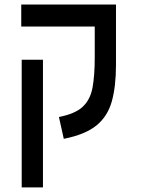

<svg xmlns="http://www.w3.org/2000/svg" viewBox="-20 -606 626 851"><path d="M494.1 -585.9V-318.4Q494.1 -222.2 475.3 -155.8Q456.5 -89.4 406.7 -49.3Q356.9 -9.3 262.7 9.3L241.2 -87.4Q313.5 -101.6 346.9 -133.1Q380.4 -164.6 390.1 -217.8Q399.9 -271 399.9 -351.1V-488.3H74.2V-585.9ZM170.4 224.6H76.2V-341.3H170.4Z"/></svg>

Font: Cascadia Code NF
Style: Regular
Weight: 400
Monospace: yes
Designer: Aaron Bell
Foundry: Saja Typeworks
Version: Version 2404.023; ttfautohint (v1.8.4)